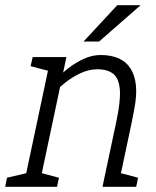

<svg xmlns="http://www.w3.org/2000/svg" viewBox="-57 -720 603 740"><path d="M451 -250H391Q408 -329 405 -373Q402 -417 380 -435Q358 -453 318 -453L330 -508Q414 -508 447 -454.5Q480 -401 461 -302ZM139 -500H199L93 0H33ZM391 -250H451L398 0H338ZM139 -350 109 -360Q109 -360 121.5 -375Q134 -390 155.5 -412Q177 -434 205 -456Q233 -478 265.5 -493Q298 -508 331 -508L319 -453Q285 -453 252.5 -437.5Q220 -422 194.5 -401.5Q169 -381 154 -365.5Q139 -350 139 -350ZM137 -445 61 -465 69 -500H149ZM83 0 95 -55 170 -35 163 0ZM-37 0 -30 -35 55 -55 43 0ZM388 0 400 -55 475 -35 468 0ZM485 -700 325 -560H265L395 -700Z"/></svg>

Font: Epunda Slab Light
Style: Italic
Weight: 300
Italic angle: -12°
Designer: Simon Atzbach
Foundry: typofactur
Version: Version 1.102